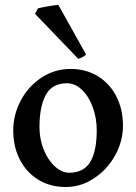

<svg xmlns="http://www.w3.org/2000/svg" viewBox="-20 -751 558 786"><path d="M34.2 -216.8Q34.2 -281.2 64.9 -339.4Q95.7 -397.5 149.7 -433.1Q203.6 -468.8 268.6 -468.8Q332.5 -468.8 381.1 -438.7Q429.7 -408.7 456.5 -356Q483.4 -303.2 483.4 -236.8Q483.4 -172.9 451.2 -114.7Q418.9 -56.6 365 -21Q311 14.6 249.5 14.6Q185.5 14.6 136.7 -15.4Q87.9 -45.4 61 -98.1Q34.2 -150.9 34.2 -216.8ZM141.6 -231Q141.6 -181.2 159.2 -137.9Q176.8 -94.7 205.1 -69.3Q233.4 -43.9 263.2 -43.9Q322.8 -43.9 349.4 -88.1Q376 -132.3 376 -217.3Q376 -268.1 359.6 -312.5Q343.3 -356.9 315.2 -383.5Q287.1 -410.2 254.4 -410.2Q193.4 -410.2 167.5 -362.3Q141.6 -314.5 141.6 -231ZM123.5 -694.3 135.3 -716.8Q145.5 -719.7 176.5 -725.1Q207.5 -730.5 218.8 -731L332.5 -527.8Q320.3 -516.1 300.3 -510.3Z"/></svg>

Font: David Libre Medium
Style: Regular
Weight: 500
Version: Version 1.000